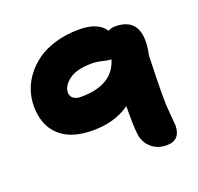

<svg xmlns="http://www.w3.org/2000/svg" viewBox="-117 -824 933 906"><g transform="rotate(-20 350.0 -370.5)"><path d="M571.8 -43Q527.8 -43 497.6 -68.4Q467.3 -93.8 460 -134.8Q453.6 -177.7 455.1 -282.2Q380.9 -228 269 -228Q159.7 -228 102.3 -281.2Q44.9 -334.5 44.9 -430.2Q44.9 -469.2 57.1 -507.1Q69.3 -544.9 95.7 -579.6Q122.1 -614.3 159.4 -640.6Q196.8 -667 251 -682.6Q305.2 -698.2 369.1 -698.2Q463.9 -698.2 499 -644Q511.7 -653.8 533.2 -653.8Q676.8 -653.8 637.2 -469.2Q632.8 -330.1 632.8 -271Q632.8 -216.8 637.5 -170.7Q642.1 -124.5 642.1 -119.1Q642.1 -43 571.8 -43ZM217.8 -436Q217.8 -418 231.2 -407Q244.6 -396 270 -396Q430.2 -396 464.8 -513.2H461.9Q451.7 -513.2 423.1 -520Q394.5 -526.9 369.1 -526.9Q293.9 -526.9 255.9 -498.3Q217.8 -469.7 217.8 -436Z"/></g></svg>

Font: Shantell Sans Irregular Bouncy
Style: Regular
Weight: 800
Designer: Stephen Nixon, Anya Danilova, Shantell Martin
Foundry: Arrow Type
Version: Version 1.006;[9816181b4]